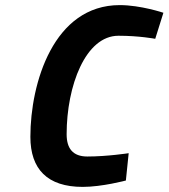

<svg xmlns="http://www.w3.org/2000/svg" viewBox="-20 -723 660 752"><path d="M484 -123C484 -123 400 -110 322 -110C265 -110 241 -142 241 -197C241 -387 315 -583 444 -583C526 -583 588 -571 588 -571L620 -673C620 -673 531 -703 449 -703C190 -703 99 -398 99 -187C99 -61 165 9 304 9C380 9 473 -16 473 -16L484 -123Z"/></svg>

Font: RazerF5
Style: Bold Italic
Weight: 700
Foundry: Razer Inc.
Version: Version 2